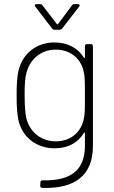

<svg xmlns="http://www.w3.org/2000/svg" viewBox="-20 -717 558 936"><path d="M283 -578 366 -685C371 -691 368 -697 360 -697H344C339 -697 334 -696 331 -691L263 -600C262 -598 259 -597 257 -600L187 -691C184 -696 179 -697 174 -697H158C150 -697 147 -691 152 -685L234 -578C237 -573 242 -572 247 -572H270C275 -572 280 -574 283 -578ZM394 -492V-437C394 -433 391 -433 389 -436C361 -481 312 -510 246 -510C156 -510 92 -455 72 -379C63 -346 61 -304 61 -250C61 -195 64 -155 71 -126C92 -45 160 6 247 6C315 6 362 -24 389 -69C391 -72 394 -72 394 -68V-7C394 108 331 166 187 162C181 162 177 165 177 172L176 189C176 196 180 199 186 199C346 204 433 138 433 -6V-492C433 -498 429 -502 423 -502H404C398 -502 394 -498 394 -492ZM389 -141C379 -81 332 -28 252 -28C176 -28 123 -78 108 -142C105 -156 100 -189 100 -252C100 -315 103 -342 109 -362C125 -424 175 -475 252 -475C330 -475 379 -424 389 -362C393 -341 394 -332 394 -251C394 -170 393 -160 389 -141Z"/></svg>

Font: Barlow ExtraLight
Style: Regular
Weight: 275
Designer: Jeremy Tribby
Foundry: Tribby Type
Version: Version 1.422;hotconv 1.0.109;makeotfexe 2.5.65596